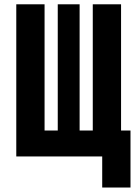

<svg xmlns="http://www.w3.org/2000/svg" viewBox="-20 -713 626 875"><path d="M402.8 0V-693.4H531.7V0ZM74.7 0V-118.2H505.4V0ZM54.2 0V-693.4H183.1V0ZM445.8 141.6V-118.2H574.7V141.6ZM243.2 0V-693.4H342.8V0Z"/></svg>

Font: Cascadia Code PL
Style: Regular
Weight: 400
Monospace: yes
Designer: Aaron Bell
Foundry: Saja Typeworks
Version: Version 2102.003